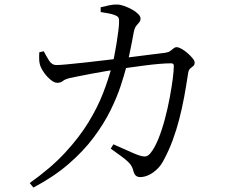

<svg xmlns="http://www.w3.org/2000/svg" viewBox="-20 -787 1040 851"><path d="M426.1 -754.8Q442 -758.7 462.8 -763.2Q483.6 -767.7 498.2 -766.9Q512.7 -766.9 530.6 -760.5Q548.6 -754 565.1 -745Q581.6 -735.9 592.2 -725.2Q602.8 -714.5 602.8 -705.3Q602.8 -694.4 597 -688Q591.3 -681.7 584.1 -672.8Q576.8 -663.8 573 -645Q569.8 -627.6 564.6 -600Q559.4 -572.4 552.9 -543.1Q546.5 -513.7 540 -490.3Q531 -455.1 514.5 -405.2Q498.1 -355.3 469.3 -297Q440.5 -238.6 395.3 -178Q350.1 -117.4 284.5 -60.6Q219 -3.7 128.1 44.2L111.6 24.3Q206.2 -42.7 269.3 -111.1Q332.3 -179.5 372.6 -245.8Q412.9 -312.2 436.7 -373.8Q460.5 -435.5 474.7 -489.1Q480.3 -507.5 485.9 -535Q491.4 -562.5 496.3 -592.9Q501.2 -623.2 504.4 -648.9Q507.7 -674.5 507.7 -687.7Q508.4 -702.4 505.1 -708.7Q501.7 -715.1 489.5 -719.7Q476.5 -725.2 458.3 -728.2Q440.2 -731.3 426.3 -733.6ZM470.9 -128.1 482.7 -147.4Q504 -138 526.7 -127.8Q549.3 -117.7 567.7 -109.6Q586.2 -101.6 596 -98.5Q615.8 -92.1 626.1 -93.9Q636.4 -95.6 647 -108.4Q666.1 -132 682.3 -172.2Q698.4 -212.4 711 -260Q723.6 -307.6 732.3 -354.3Q741 -400.9 745.8 -438.5Q750.5 -476 750.5 -495Q750.5 -506.4 738.8 -506.4Q717 -506.4 685.8 -503.8Q654.6 -501.2 621 -496.7Q587.3 -492.2 556.7 -488Q526.1 -483.8 503.6 -480.4Q481 -476.8 449.7 -471.7Q418.5 -466.6 386.8 -460.5Q355.1 -454.3 329.1 -449.3Q303.1 -444.3 290.8 -441.4Q268 -436 258.6 -428Q249.2 -420 233.9 -420Q220.8 -420 204.9 -433Q188.9 -446.1 176.4 -463.3Q164 -480.6 159.9 -491.9Q154.3 -506.4 153.7 -523Q153.1 -539.7 154.2 -555.2L173.9 -559.8Q184.4 -539.7 197 -519.2Q209.5 -498.7 230.4 -498.7Q245.2 -498.7 279.6 -502Q314 -505.2 360.4 -510.3Q406.8 -515.4 457.8 -521.6Q508.8 -527.8 558.2 -533.7Q607.6 -539.6 648.2 -545.1Q688.9 -550.6 712.2 -553Q726.2 -555 734.2 -560.7Q742.1 -566.5 748.8 -572.2Q755.4 -577.9 763.5 -577.9Q771.2 -577.9 784.6 -570.6Q798 -563.2 811.1 -551.7Q824.2 -540.2 833.5 -528.9Q842.8 -517.6 842.8 -509.7Q842.8 -499.4 836.7 -494.5Q830.5 -489.5 823.2 -483.4Q816 -477.2 813.8 -462.5Q806 -410.3 796.7 -359.3Q787.3 -308.3 774.7 -259.5Q762.1 -210.7 745.2 -165Q728.2 -119.3 705.8 -77.7Q694 -54 675.8 -36.8Q657.6 -19.5 638.4 -10.8Q619.2 -2.1 601.4 -2.1Q589 -2.1 581.6 -9Q574.3 -16 570.2 -32.4Q565.4 -50.9 552.9 -64.5Q540.3 -78 519.9 -92.7Q499.4 -107.4 470.9 -128.1Z"/></svg>

Font: Noto Serif KR
Style: Regular
Weight: 200
Designer: Ryoko NISHIZUKA 西塚涼子 (kana & ideographs); Frank Grießhammer (Latin, Greek & Cyrillic); Wenlong ZHANG 张文龙 (bopomofo); San
Foundry: Adobe
Version: Version 2.001;hotconv 1.1.0;makeotfexe 2.6.0